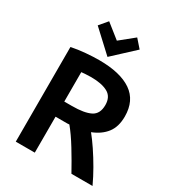

<svg xmlns="http://www.w3.org/2000/svg" viewBox="-219 -1070 1094 1198"><g transform="rotate(30 328.0 -471.0)"><path d="M82 0V-682Q130 -692 183 -696.5Q236 -701 279 -701Q432 -701 512.5 -645.5Q593 -590 593 -476Q593 -402 558 -356.5Q523 -311 459 -286Q486 -253 518 -205.5Q550 -158 580.5 -105Q611 -52 635 0H483Q444 -71 400.5 -142Q357 -213 318 -260Q311 -259 304 -259H219V0ZM219 -368H274Q363 -368 407.5 -390.5Q452 -413 452 -477Q452 -537 408 -560.5Q364 -584 288 -584Q266 -584 249 -582.5Q232 -581 219 -580ZM313 -744 162 -884 211 -942 313 -861 413 -942 464 -884Z"/></g></svg>

Font: Ubuntu Sans
Style: Bold
Weight: 700
Designer: Dalton Maag Ltd
Foundry: Dalton Maag Ltd
Version: Version 1.006; ttfautohint (v1.8.4.7-5d5b)